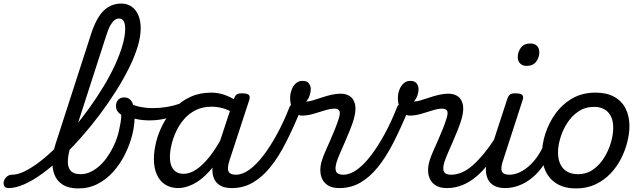

<svg xmlns="http://www.w3.org/2000/svg" viewBox="-196 -1039 3601 1078"><path d="M-147 17Q-166 17 -172 5.5Q-178 -6 -174.5 -20.5Q-171 -35 -158.5 -46.5Q-146 -58 -128 -58Q-97 -58 -57 -77.5Q-17 -97 28.5 -132Q74 -167 121 -214Q168 -261 215 -316.5Q262 -372 305 -432Q348 -492 385 -553Q422 -614 449 -672.5Q476 -731 491.5 -784Q507 -837 507 -879Q507 -894 520 -901.5Q533 -909 550.5 -909Q568 -909 581 -901.5Q594 -894 594 -879Q594 -834 577 -777.5Q560 -721 528.5 -657.5Q497 -594 455 -527.5Q413 -461 363.5 -395Q314 -329 260 -268Q206 -207 151 -155.5Q96 -104 42.5 -65Q-11 -26 -59.5 -4.5Q-108 17 -147 17ZM244 19Q190 19 156.5 -2Q123 -23 109.5 -59Q96 -95 98.5 -139.5Q101 -184 116 -231L316 -850Q345 -939 386 -979Q427 -1019 485 -1019Q519 -1019 543.5 -1001.5Q568 -984 581 -953Q594 -922 594 -879Q594 -860 581 -851Q568 -842 550.5 -842Q533 -842 520 -851Q507 -860 507 -879Q507 -897 503 -909.5Q499 -922 491.5 -928.5Q484 -935 470 -935Q459 -935 447 -926Q435 -917 423.5 -896.5Q412 -876 400 -838L210 -249Q200 -219 192 -186Q184 -153 185 -125Q186 -97 202 -79Q218 -61 258 -61Q284 -61 309.5 -72.5Q335 -84 358.5 -104Q382 -124 401.5 -151Q421 -178 436.5 -208Q452 -238 462 -269Q467 -284 472 -305.5Q477 -327 481 -350.5Q485 -374 485 -394Q469 -405 462 -417Q455 -429 455 -445Q455 -464 467 -478Q479 -492 501 -492Q518 -492 529.5 -484Q541 -476 547.5 -461.5Q554 -447 557 -427.5Q560 -408 560 -384Q560 -335 546 -280Q532 -225 505.5 -172Q479 -119 440.5 -75.5Q402 -32 352.5 -6.5Q303 19 244 19Z M644 -363Q603 -363 567.5 -371Q532 -379 495 -402Q489 -405 490 -417Q491 -429 495.5 -442.5Q500 -456 507.5 -463.5Q515 -471 522 -466Q549 -448 586 -440Q623 -432 662 -432Q701 -432 738 -438Q775 -444 809 -455.5Q843 -467 873 -484Q880 -488 883 -475.5Q886 -463 884 -448Q882 -433 872 -428Q818 -398 760.5 -380.5Q703 -363 644 -363Z M806 17Q763 17 732 -2.5Q701 -22 684.5 -59Q668 -96 668 -146Q668 -190 680.5 -241Q693 -292 718.5 -341Q744 -390 782.5 -430.5Q821 -471 873 -495Q925 -519 991 -519Q1034 -519 1075 -502.5Q1116 -486 1149 -461L1136 -392Q1093 -420 1059.5 -430Q1026 -440 993 -440Q942 -440 903.5 -421Q865 -402 837.5 -370Q810 -338 792.5 -300Q775 -262 766.5 -224.5Q758 -187 758 -157Q758 -126 767 -105.5Q776 -85 793 -74Q810 -63 835 -63Q870 -63 907 -88Q944 -113 981.5 -160.5Q1019 -208 1053 -273L1075 -229Q1031 -134 982 -80Q933 -26 887.5 -4.5Q842 17 806 17ZM1105 17Q1067 17 1043 4Q1019 -9 1007.5 -32.5Q996 -56 996.5 -86.5Q997 -117 1008 -152L1117 -483Q1124 -503 1133.5 -509Q1143 -515 1162 -515Q1193 -515 1201.5 -505.5Q1210 -496 1203 -476L1094 -143Q1078 -95 1087 -76.5Q1096 -58 1128 -58Q1142 -58 1147.5 -46.5Q1153 -35 1151 -20.5Q1149 -6 1137.5 5.5Q1126 17 1105 17Z M1105 17Q1086 17 1080 5.5Q1074 -6 1078.5 -20.5Q1083 -35 1096 -46.5Q1109 -58 1128 -58Q1165 -58 1204.5 -86.5Q1244 -115 1283.5 -167Q1323 -219 1360.5 -288Q1398 -357 1430 -439Q1434 -450 1445.5 -452.5Q1457 -455 1469.5 -451.5Q1482 -448 1489 -439.5Q1496 -431 1491 -418Q1450 -319 1409 -238.5Q1368 -158 1322 -101Q1276 -44 1223 -13.5Q1170 17 1105 17Z M1709 17Q1672 17 1649 4Q1626 -9 1614.5 -31Q1603 -53 1602.5 -81.5Q1602 -110 1612 -140Q1618 -160 1630.5 -188.5Q1643 -217 1657.5 -249.5Q1672 -282 1685.5 -316Q1699 -350 1708 -380Q1716 -409 1708 -419Q1700 -429 1683 -429Q1658 -429 1627 -419Q1596 -409 1563 -399.5Q1530 -390 1500 -390Q1478 -390 1463 -404.5Q1448 -419 1440.5 -441Q1433 -463 1433 -488Q1433 -512 1441 -534Q1449 -556 1464.5 -570.5Q1480 -585 1503 -585Q1527 -585 1538 -571Q1549 -557 1549 -538Q1549 -522 1542.5 -503Q1536 -484 1523 -469Q1538 -469 1560.5 -475.5Q1583 -482 1609 -491Q1635 -500 1663 -506.5Q1691 -513 1717 -513Q1746 -513 1767.5 -499.5Q1789 -486 1797 -455Q1805 -424 1791 -372Q1783 -344 1769.5 -310.5Q1756 -277 1741.5 -243.5Q1727 -210 1714 -180.5Q1701 -151 1694 -129Q1683 -92 1691.5 -75Q1700 -58 1732 -58Q1746 -58 1752 -46.5Q1758 -35 1755.5 -20.5Q1753 -6 1741.5 5.5Q1730 17 1709 17Z M1709 17Q1690 17 1684 5.5Q1678 -6 1682.5 -20.5Q1687 -35 1700 -46.5Q1713 -58 1732 -58Q1769 -58 1808.5 -86.5Q1848 -115 1887.5 -167Q1927 -219 1964.5 -288Q2002 -357 2034 -439Q2038 -450 2049.5 -452.5Q2061 -455 2073.5 -451.5Q2086 -448 2093 -439.5Q2100 -431 2095 -418Q2054 -319 2013 -238.5Q1972 -158 1926 -101Q1880 -44 1827 -13.5Q1774 17 1709 17Z M2314 17Q2277 17 2254 4Q2231 -9 2219.5 -31Q2208 -53 2207.5 -81.5Q2207 -110 2217 -140Q2223 -160 2235.5 -188.5Q2248 -217 2262.5 -249.5Q2277 -282 2290.5 -316Q2304 -350 2313 -380Q2321 -409 2313 -419Q2305 -429 2288 -429Q2263 -429 2232 -419Q2201 -409 2168 -399.5Q2135 -390 2105 -390Q2083 -390 2068 -404.5Q2053 -419 2045.5 -441Q2038 -463 2038 -488Q2038 -512 2046 -534Q2054 -556 2069.5 -570.5Q2085 -585 2108 -585Q2132 -585 2143 -571Q2154 -557 2154 -538Q2154 -522 2147.5 -503Q2141 -484 2128 -469Q2143 -469 2165.5 -475.5Q2188 -482 2214 -491Q2240 -500 2268 -506.5Q2296 -513 2322 -513Q2351 -513 2372.5 -499.5Q2394 -486 2402 -455Q2410 -424 2396 -372Q2388 -344 2374.5 -310.5Q2361 -277 2346.5 -243.5Q2332 -210 2319 -180.5Q2306 -151 2299 -129Q2288 -92 2296.5 -75Q2305 -58 2337 -58Q2351 -58 2357 -46.5Q2363 -35 2360.5 -20.5Q2358 -6 2346.5 5.5Q2335 17 2314 17Z M2314 17Q2300 17 2293.5 5.5Q2287 -6 2289.5 -20.5Q2292 -35 2304 -46.5Q2316 -58 2337 -58Q2367 -58 2397.5 -71Q2428 -84 2459 -111.5Q2490 -139 2523.5 -180Q2557 -221 2592 -277Q2601 -290 2613 -289Q2625 -288 2631.5 -278.5Q2638 -269 2632 -257Q2596 -187 2558 -135Q2520 -83 2480.5 -49.5Q2441 -16 2399.5 0.5Q2358 17 2314 17Z M2641 17Q2604 17 2579.5 4Q2555 -9 2543.5 -32.5Q2532 -56 2532 -86Q2532 -116 2544 -152L2652 -483Q2659 -503 2668.5 -509Q2678 -515 2697 -515Q2728 -515 2736.5 -505.5Q2745 -496 2738 -476L2630 -143Q2613 -95 2622 -76.5Q2631 -58 2664 -58Q2678 -58 2684 -46.5Q2690 -35 2687.5 -20.5Q2685 -6 2673.5 5.5Q2662 17 2641 17ZM2759 -669Q2739 -669 2725 -682Q2711 -695 2711 -720Q2711 -747 2728.5 -771Q2746 -795 2783 -795Q2804 -795 2818 -782.5Q2832 -770 2832 -744Q2832 -717 2814.5 -693Q2797 -669 2759 -669Z M2640 17Q2626 17 2619.5 5.5Q2613 -6 2615.5 -20.5Q2618 -35 2630 -46.5Q2642 -58 2663 -58Q2689 -58 2715.5 -69Q2742 -80 2768 -101.5Q2794 -123 2816 -153Q2838 -183 2855 -220Q2860 -235 2872.5 -234.5Q2885 -234 2894.5 -224.5Q2904 -215 2900 -201Q2882 -150 2854 -109.5Q2826 -69 2792 -41Q2758 -13 2719 2Q2680 17 2640 17Z M3038 19Q2976 19 2933 -6Q2890 -31 2868.5 -75.5Q2847 -120 2847 -176Q2847 -229 2866 -288.5Q2885 -348 2922.5 -400.5Q2960 -453 3016.5 -486Q3073 -519 3148 -519Q3210 -519 3252.5 -495.5Q3295 -472 3316.5 -429.5Q3338 -387 3338 -331Q3338 -291 3326.5 -243.5Q3315 -196 3291.5 -149.5Q3268 -103 3232 -65Q3196 -27 3147.5 -4Q3099 19 3038 19ZM3048 -61Q3097 -61 3134 -87Q3171 -113 3196 -153.5Q3221 -194 3234 -238.5Q3247 -283 3247 -321Q3247 -360 3234 -386Q3221 -412 3197 -425.5Q3173 -439 3140 -439Q3090 -439 3052 -413.5Q3014 -388 2988.5 -348Q2963 -308 2950 -264Q2937 -220 2937 -183Q2937 -144 2950.5 -116.5Q2964 -89 2989 -75Q3014 -61 3048 -61Z"/></svg>

Font: Playwrite BE VLG
Style: Regular
Weight: 400
Designer: Veronika Burian, José Scaglione
Foundry: TypeTogether
Version: Version 1.002